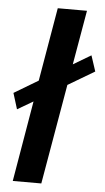

<svg xmlns="http://www.w3.org/2000/svg" viewBox="-55 -816 467 851"><g transform="rotate(5 178.5 -390.0)"><path d="M26 -318 4 -389 111 -453 167 -780H297L255 -538L334 -585L357 -515L239 -445L162 0H35L96 -359Z"/></g></svg>

Font: Jost* 600 Semi
Style: Italic
Weight: 600
Italic angle: -10°
Version: Version 3.500